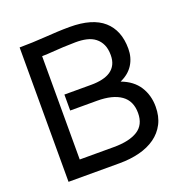

<svg xmlns="http://www.w3.org/2000/svg" viewBox="-130 -844 921 961"><g transform="rotate(-20 330.5 -363.5)"><path d="M73.2 -715.8Q107.9 -715.8 141.8 -717.3Q175.8 -718.8 209 -720.9Q242.2 -723.1 275.6 -724.9Q309.1 -726.6 343.3 -726.6Q463.9 -726.6 523.2 -674.1Q582.5 -621.6 582.5 -524.4Q582.5 -476.6 559.3 -439.7Q536.1 -402.8 489.7 -382.3Q552.2 -358.9 582 -312.3Q611.8 -265.6 611.8 -205.1Q611.8 -152.8 591.8 -114.3Q571.8 -75.7 536.1 -50.3Q500.5 -24.9 451.9 -12.5Q403.3 0 346.2 0H73.2ZM346.2 -85.9Q428.2 -85.9 473.1 -114Q518.1 -142.1 518.1 -205.1Q518.1 -269.5 473.4 -301Q428.7 -332.5 346.2 -332.5H203.1V-417.5H346.2Q378.9 -417.5 405.5 -423.6Q432.1 -429.7 450.4 -442.4Q468.8 -455.1 478.8 -475.3Q488.8 -495.6 488.8 -524.4Q488.8 -557.1 478.3 -580.1Q467.8 -603 448.7 -617.9Q429.7 -632.8 402.8 -638.9Q376 -645 343.3 -644.5Q306.2 -644 278.8 -642.6Q251.5 -641.1 230.7 -639.6Q210 -638.2 194.1 -637.2Q178.2 -636.2 164.1 -636.2V-85.9Z"/></g></svg>

Font: Arian AMU
Style: Regular
Weight: 400
Designer: Ruben Hakobyan (Tarumian)
Foundry: Ruben Hakobyan (Tarumian)
Version: Version 4.003